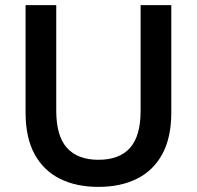

<svg xmlns="http://www.w3.org/2000/svg" viewBox="-20 -720 770 751"><path d="M365 11Q278 11 214 -21Q150 -53 115 -117.5Q80 -182 80 -280V-700H200V-287Q200 -188 242 -141.5Q284 -95 365 -95Q447 -95 488.5 -141.5Q530 -188 530 -286V-700H650V-280Q650 -182 615 -117.5Q580 -53 516 -21Q452 11 365 11Z"/></svg>

Font: Golos Text Medium
Style: Regular
Weight: 500
Designer: A.Korolkova, Vitaly Kuzmin
Foundry: ParaType Ltd
Version: Version 2.004